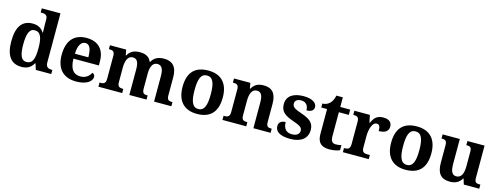

<svg xmlns="http://www.w3.org/2000/svg" viewBox="-19 -1571 6216 2392"><g transform="rotate(15 3089.0 -375.0)"><path d="M250 10C328 10 374 -24 404 -78H409L434 0H633V-53H625C578 -53 548 -68 548 -129V-760H307V-707H315C359 -707 396 -700 396 -645V-584C396 -548 397 -503 399 -472H394C366 -516 323 -548 248 -548C119 -548 46 -460 46 -267C46 -75 119 10 250 10ZM293 -65C226 -65 200 -132 200 -268C200 -401 226 -474 293 -474C372 -474 396 -401 396 -269C396 -131 372 -65 293 -65Z M955 10C1099 10 1158 -52 1158 -104C1158 -126 1143 -142 1124 -148C1101 -102 1058 -65 990 -65C900 -65 853 -123 850 -257H1178V-308C1178 -467 1089 -549 944 -549C786 -549 696 -453 696 -265C696 -91 785 10 955 10ZM1025 -321H852C855 -427 890 -484 946 -484C1003 -484 1025 -423 1025 -321Z M1241 0H1548V-53H1545C1501 -53 1473 -62 1473 -118V-309C1473 -391 1496 -464 1562 -464C1621 -464 1640 -415 1640 -329V0H1862V-53H1859C1814 -53 1792 -62 1792 -124V-321C1792 -398 1816 -464 1879 -464C1938 -464 1959 -415 1959 -329V0H2182V-53H2178C2133 -53 2111 -62 2111 -124V-356C2111 -491 2049 -549 1943 -549C1866 -549 1814 -521 1784 -465H1778C1754 -524 1704 -549 1633 -549C1551 -549 1506 -521 1474 -465H1469L1456 -536H1246V-486H1249C1293 -486 1321 -477 1321 -421V-122C1321 -62 1294 -53 1249 -53H1241Z M2512 10C2683 10 2773 -82 2773 -270C2773 -458 2675 -549 2515 -549C2343 -549 2254 -458 2254 -270C2254 -82 2352 10 2512 10ZM2514 -53C2437 -53 2409 -128 2409 -270C2409 -413 2436 -485 2513 -485C2590 -485 2618 -413 2618 -270C2618 -128 2591 -53 2514 -53Z M2841 0H3148V-53H3144C3100 -53 3074 -62 3074 -118V-309C3074 -391 3095 -464 3163 -464C3222 -464 3240 -415 3240 -329V0H3462V-53H3458C3413 -53 3392 -62 3392 -124V-356C3392 -491 3334 -549 3228 -549C3150 -549 3106 -520 3075 -465H3070L3057 -536H2846V-483H2850C2894 -483 2921 -474 2921 -418V-122C2921 -62 2892 -53 2847 -53H2841Z M3717 10C3857 10 3936 -55 3936 -163C3936 -259 3875 -297 3768 -334C3677 -366 3647 -384 3647 -427C3647 -465 3676 -489 3728 -489C3784 -489 3821 -452 3821 -386C3884 -386 3914 -410 3914 -453C3914 -501 3863 -548 3743 -548C3614 -548 3528 -496 3528 -389C3528 -293 3583 -253 3697 -214C3785 -183 3818 -165 3818 -122C3818 -83 3788 -51 3721 -51C3648 -51 3609 -96 3609 -178C3565 -178 3521 -160 3521 -104C3521 -36 3578 10 3717 10Z M4223 10C4285 10 4333 -5 4354 -15V-80C4333 -75 4309 -71 4283 -71C4236 -71 4217 -98 4217 -158V-468H4345V-536H4217V-660H4134C4124 -615 4108 -582 4088 -561C4068 -539 4033 -519 3990 -519V-468H4065V-148C4065 -31 4121 10 4223 10Z M4394 0H4728V-53H4696C4656 -53 4626 -61 4626 -120V-273C4626 -350 4651 -453 4710 -453C4747 -453 4757 -425 4757 -370C4836 -370 4882 -399 4882 -460C4882 -511 4849 -548 4773 -548C4691 -548 4655 -511 4624 -440H4619L4599 -536H4399V-483H4402C4446 -483 4473 -474 4473 -415V-125C4473 -62 4443 -53 4398 -53H4394Z M5202 10C5373 10 5463 -82 5463 -270C5463 -458 5365 -549 5205 -549C5033 -549 4944 -458 4944 -270C4944 -82 5042 10 5202 10ZM5204 -53C5127 -53 5099 -128 5099 -270C5099 -413 5126 -485 5203 -485C5280 -485 5308 -413 5308 -270C5308 -128 5281 -53 5204 -53Z M5775 10C5843 10 5893 -14 5927 -71H5932L5954 0H6153V-53H6145C6106 -53 6078 -58 6078 -116V-536H5857V-483H5860C5899 -483 5926 -477 5926 -419V-227C5926 -134 5899 -75 5835 -75C5776 -75 5759 -130 5759 -216V-536H5537V-483H5540C5589 -483 5607 -470 5607 -412V-188C5607 -53 5659 10 5775 10Z"/></g></svg>

Font: Noto Serif Malayalam
Style: Bold
Weight: 700
Designer: Indian type Foundry, Jelle Bosma, Monotype Design Team
Foundry: Monotype Imaging Inc.
Version: Version 2.104